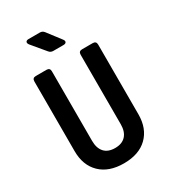

<svg xmlns="http://www.w3.org/2000/svg" viewBox="-227 -1063 1054 1186"><g transform="rotate(-30 300.0 -470.0)"><path d="M300 10Q192.7 10 132.6 -48.5Q72.4 -107.1 72.4 -208.2V-705.3Q72.4 -730 97.1 -730H172.9Q197.6 -730 197.6 -705.3V-208.8Q197.6 -157 223.5 -128.1Q249.5 -99.3 300 -99.3Q349.5 -99.3 376 -128.1Q402.4 -157 402.4 -208.8V-705.3Q402.4 -730 427.1 -730H502.9Q527.6 -730 527.6 -705.3V-208.2Q527.6 -107.3 467.6 -48.6Q407.7 10 300 10ZM268 -810Q249.4 -810 238.1 -824.3L158.5 -919.7Q148.8 -932.5 152.9 -941.2Q157 -950 172.9 -950H252.8Q271.3 -950 282.6 -935.1L355.3 -839.9Q365 -827.5 360.4 -818.8Q355.7 -810 340.4 -810Z"/></g></svg>

Font: Pitagon Sans Mono
Style: Regular
Weight: 400
Monospace: yes
Designer: Travis Tran
Foundry: Pitagon
Version: Version 1.001;gftools[0.9.26]